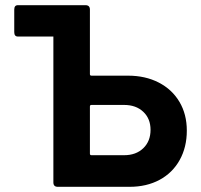

<svg xmlns="http://www.w3.org/2000/svg" viewBox="-20 -721 775 741"><path d="M459 -316H333Q327 -316 327 -310V-128Q327 -122 333 -122H459Q505 -122 533 -149Q561 -176 561 -220Q561 -263 533 -289.5Q505 -316 459 -316ZM327 -435Q327 -429 333 -429H474Q541 -429 592.5 -402.5Q644 -376 672.5 -328Q701 -280 701 -217Q701 -153 673.5 -103.5Q646 -54 596 -27Q546 0 480 0H203Q186 0 186 -17V-580H49Q35 -580 35 -597V-684Q35 -701 49 -701H310Q327 -701 327 -684Z"/></svg>

Font: Barlow
Style: Bold
Weight: 700
Designer: Jeremy Tribby
Foundry: Jeremy Tribby
Version: Version 1.101 August 23, 2024